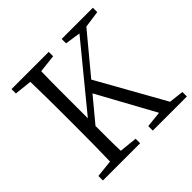

<svg xmlns="http://www.w3.org/2000/svg" viewBox="-180 -906 1083 1083"><g transform="rotate(-45 361.5 -364.5)"><path d="M634 -46 722 -36V0H450V-36L546 -46L358 -389L240 -247Q240 -204 240 -153Q240 -102 242 -47L349 -36V0H52V-36L156 -47Q158 -118 158.5 -191Q159 -264 159 -337V-392Q159 -465 158.5 -538Q158 -611 156 -683L52 -694V-729H349V-694L242 -682Q240 -612 240 -539Q240 -466 240 -392V-308L545 -680L452 -694V-729H701V-694L600 -680L408 -449Z"/></g></svg>

Font: Shippori Mincho TTF
Style: Regular
Weight: 400
Version: Version 2.100